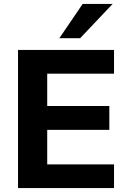

<svg xmlns="http://www.w3.org/2000/svg" viewBox="-20 -960 639 980"><path d="M72 0V-705H562V-584H221V-419H538V-297H221V-121H562V0ZM283 -765 402 -940H555L389 -765Z"/></svg>

Font: Mulish ExtraLight ExtraBold
Style: Regular
Weight: 800
Version: Version 3.603